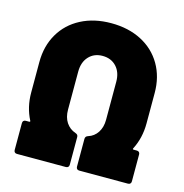

<svg xmlns="http://www.w3.org/2000/svg" viewBox="-105 -805 864 902"><g transform="rotate(15 327.0 -354.0)"><path d="M57 -161H73Q80 -161 77 -167Q47 -225 47 -296V-444Q47 -522 82 -582Q117 -642 180.5 -675Q244 -708 327 -708Q411 -708 474.5 -675Q538 -642 573 -582Q608 -522 608 -444V-296Q608 -225 578 -167Q575 -161 582 -161H597Q604 -161 608 -157Q612 -153 612 -146V-15Q612 -8 608 -4Q604 0 597 0H360Q353 0 349 -4Q345 -8 345 -15V-150Q345 -163 358 -167Q387 -176 403.5 -201.5Q420 -227 420 -263V-448Q420 -494 394.5 -521.5Q369 -549 327 -549Q286 -549 260.5 -521.5Q235 -494 235 -448V-263Q235 -226 251.5 -201Q268 -176 297 -166Q310 -162 310 -150V-15Q310 -8 306 -4Q302 0 295 0H57Q50 0 46 -4Q42 -8 42 -15V-146Q42 -153 46 -157Q50 -161 57 -161Z"/></g></svg>

Font: Barlow Black
Style: Regular
Weight: 900
Designer: Jeremy Tribby
Foundry: Tribby Type
Version: Version 1.422